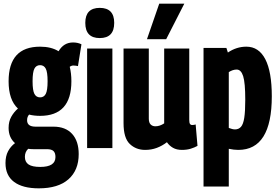

<svg xmlns="http://www.w3.org/2000/svg" viewBox="-20 -809 1523 1049"><path d="M199 -176Q166 -176 139 -183Q128 -171 128 -152Q128 -117 174 -117H272Q338 -117 374 -77.5Q410 -38 410 33Q410 121 354 170.5Q298 220 192 220Q104 220 57 185Q10 150 10 82Q10 44 24 17.5Q38 -9 62 -27Q27 -58 27 -110Q27 -145 41.5 -171Q56 -197 78 -216Q27 -263 27 -365Q27 -554 199 -554Q260 -554 300 -529Q328 -577 379 -577Q405 -577 425 -567L406 -448Q400 -449 394.5 -450Q389 -451 381 -451Q370 -451 361 -444Q370 -409 370 -365Q370 -176 199 -176ZM199 -277Q220 -277 230 -296Q240 -315 240 -365Q240 -415 230 -434Q220 -453 199 -453Q178 -453 168 -434Q158 -415 158 -365Q158 -315 168 -296Q178 -277 199 -277ZM116 48Q116 76 136 89.5Q156 103 200 103Q283 103 283 49Q283 27 272.5 16.5Q262 6 236 6H162Q147 6 134 4Q116 21 116 48Z M525 -601Q446 -601 446 -684Q446 -766 525 -766Q604 -766 604 -684Q604 -601 525 -601ZM456 0V-544H594V0Z M773 10Q723 10 689 -22.5Q655 -55 655 -136V-544H793V-161Q793 -139 803 -129Q813 -119 829 -119Q853 -119 877 -135V-544H1014V-154Q1014 -138 1018 -132Q1022 -126 1030 -126Q1040 -126 1049 -129L1059 -12Q1043 -3 1022 3.5Q1001 10 974 10Q945 10 925 -1.5Q905 -13 892 -32Q866 -12 836.5 -1Q807 10 773 10ZM783 -595 850 -789H987L888 -595Z M1092 210V-547H1217L1225 -522Q1272 -554 1326 -554Q1394 -554 1429.5 -485.5Q1465 -417 1465 -283Q1465 10 1282 10Q1258 10 1230 4V210ZM1264 -102Q1284 -102 1296.5 -116Q1309 -130 1314.5 -165Q1320 -200 1320 -264Q1320 -357 1308.5 -393Q1297 -429 1273 -429Q1252 -429 1230 -415V-110Q1250 -102 1264 -102Z"/></svg>

Font: Georama Condensed
Style: Bold
Weight: 700
Width: 3
Designer: Jean-Baptiste Levee
Foundry: Production Type
Version: Version 1.000